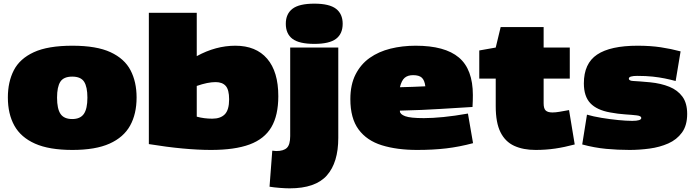

<svg xmlns="http://www.w3.org/2000/svg" viewBox="-20 -810 3793 1050"><path d="M23 -277Q23 -362 55.5 -425.5Q88 -489 165 -524.5Q242 -560 376 -560Q508 -560 584.5 -524.5Q661 -489 694 -425.5Q727 -362 727 -277Q727 -187 691.5 -123Q656 -59 579 -24.5Q502 10 376 10Q249 10 171.5 -24.5Q94 -59 58.5 -123Q23 -187 23 -277ZM292 -276Q292 -215 311 -187Q330 -159 375 -159Q419 -159 438.5 -187Q458 -215 458 -276Q458 -335 440 -363Q422 -391 375 -391Q328 -391 310 -363Q292 -335 292 -276Z M794 -22V-740H1056V-503Q1160 -560 1267 -560Q1380 -560 1441 -489Q1502 -418 1502 -284Q1502 -179 1464 -114.5Q1426 -50 1345 -20Q1264 10 1134 10Q1064 10 978 2Q892 -6 794 -22ZM1056 -172Q1096 -161 1141 -161Q1186 -161 1209.5 -185Q1233 -209 1233 -267Q1233 -319 1214.5 -340Q1196 -361 1159 -361Q1116 -361 1056 -340Z M1699 -570Q1616 -570 1579.5 -597.5Q1543 -625 1543 -680Q1543 -734 1579.5 -762Q1616 -790 1699 -790Q1781 -790 1817.5 -762Q1854 -734 1854 -680Q1854 -625 1817.5 -597.5Q1781 -570 1699 -570ZM1830 -550V-56Q1830 79 1767.5 149.5Q1705 220 1564 220Q1542 220 1510 217.5Q1478 215 1454 211L1469 14Q1482 16 1491 16Q1531 16 1549 -1.5Q1567 -19 1567 -66V-550Z M2261 10Q2151 10 2068.5 -15.5Q1986 -41 1941 -102Q1896 -163 1896 -268Q1896 -347 1924.5 -403Q1953 -459 2002 -493.5Q2051 -528 2115.5 -544Q2180 -560 2253 -560Q2413 -560 2489.5 -495.5Q2566 -431 2566 -290Q2566 -278 2565.5 -258.5Q2565 -239 2564 -225Q2492 -221 2392.5 -214.5Q2293 -208 2167 -205Q2167 -205 2167 -201Q2168 -185 2196 -174.5Q2224 -164 2298 -164Q2345 -164 2405.5 -170Q2466 -176 2539 -189L2567 -27Q2492 -7 2420.5 1.5Q2349 10 2261 10ZM2167 -333Q2199 -334 2236 -335Q2273 -336 2306 -338Q2302 -371 2287 -385Q2272 -399 2239 -399Q2210 -399 2193 -384.5Q2176 -370 2167 -333Z M2909 10Q2841 10 2792 -12.5Q2743 -35 2717 -87Q2691 -139 2691 -229V-380H2601V-534L2691 -550L2718 -662H2953V-550H3096V-380H2953V-245Q2953 -216 2964.5 -205.5Q2976 -195 3001 -195Q3018 -195 3038.5 -198.5Q3059 -202 3092 -208L3123 -20Q3067 -5 3016 2.5Q2965 10 2909 10Z M3164 -20 3190 -183Q3224 -173 3269.5 -165.5Q3315 -158 3360.5 -153.5Q3406 -149 3438 -149Q3487 -149 3487 -165Q3487 -176 3462.5 -179Q3438 -182 3399 -184.5Q3360 -187 3317 -195Q3244 -208 3208.5 -245.5Q3173 -283 3173 -354Q3173 -463 3245.5 -511.5Q3318 -560 3467 -560Q3537 -560 3593.5 -551.5Q3650 -543 3702 -529L3675 -367Q3645 -375 3615.5 -381Q3586 -387 3550 -391Q3514 -395 3464 -395Q3443 -395 3431 -391.5Q3419 -388 3419 -380Q3419 -368 3444 -367Q3469 -366 3535 -360Q3595 -354 3640.5 -335.5Q3686 -317 3712 -281.5Q3738 -246 3738 -187Q3738 -124 3709.5 -85Q3681 -46 3634.5 -25.5Q3588 -5 3532.5 2.5Q3477 10 3423 10Q3358 10 3294.5 4Q3231 -2 3164 -20Z"/></svg>

Font: Georama Extended Black
Style: Regular
Weight: 900
Width: 7
Designer: Jean-Baptiste Levee
Foundry: Production Type
Version: Version 1.000